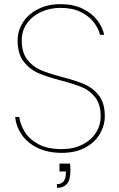

<svg xmlns="http://www.w3.org/2000/svg" viewBox="-20 -731 576 927"><path d="M278 7Q211 7 161.5 -17Q112 -41 85 -80.5Q58 -120 53 -166H73Q78 -131 98.5 -96Q119 -61 163.5 -36Q208 -11 278 -11Q334 -11 377 -32.5Q420 -54 443 -90Q466 -126 466 -170Q466 -227 440 -260.5Q414 -294 375.5 -310Q337 -326 272 -343Q204 -361 163 -379Q122 -397 93.5 -434.5Q65 -472 65 -536Q65 -582 90.5 -622.5Q116 -663 163.5 -687Q211 -711 272 -711Q334 -711 379 -689Q424 -667 449.5 -633.5Q475 -600 483 -563H463Q456 -592 434 -622Q412 -652 371 -672.5Q330 -693 272 -693Q221 -693 178.5 -673.5Q136 -654 110.5 -618.5Q85 -583 85 -536Q85 -478 111.5 -443.5Q138 -409 177 -392.5Q216 -376 281 -359Q349 -341 389.5 -323.5Q430 -306 458 -269.5Q486 -233 486 -170Q486 -126 462.5 -85Q439 -44 392 -18.5Q345 7 278 7ZM318 59Q320 77 320 90Q320 139 303 157.5Q286 176 255 176V158Q298 158 298 104V97H267V59Z"/></svg>

Font: Fz Poppins Thin
Style: Regular
Weight: 100
Designer: Ninad Kale (Devanagari), Jonny Pinhorn (Latin)
Foundry: Indian Type Foundry
Version: Vit hóa bi Vntype.Com & FontZin.Com